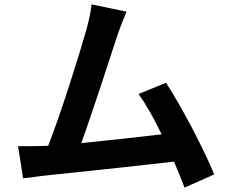

<svg xmlns="http://www.w3.org/2000/svg" viewBox="-20 -807 1040 872"><path d="M172 -144C139 -143 96 -143 62 -143L85 3C117 -1 154 -6 179 -9C305 -22 608 -54 770 -73C789 -30 805 11 818 45L953 -15C907 -127 805 -323 734 -431L609 -380C642 -336 679 -269 714 -197C613 -185 471 -169 349 -157C398 -291 480 -545 512 -643C527 -687 542 -724 555 -754L396 -787C392 -753 386 -722 372 -671C343 -567 257 -293 199 -145Z"/></svg>

Font: Noto Sans Mono CJK SC
Style: Bold
Weight: 700
Designer: Ryoko NISHIZUKA 西塚涼子 (kana, bopomofo & ideographs); Paul D. Hunt (Latin, Greek & Cyrillic); Sandoll Communications 산돌커뮤니
Foundry: Adobe
Version: Version 2.004;hotconv 1.0.118;makeotfexe 2.5.65603